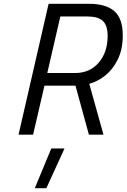

<svg xmlns="http://www.w3.org/2000/svg" viewBox="-20 -712 669 1015"><path d="M251 73H321L225 283H164ZM237 -692H449Q540 -692 584.5 -653Q629 -614 629 -525Q629 -451 602.5 -397.5Q576 -344 536 -312.5Q496 -281 452 -269L527 0H450L379 -259H215L155 0H78ZM377 -326Q455 -326 502 -381Q549 -436 549 -522Q549 -578 523.5 -601.5Q498 -625 441 -625H299L230 -326Z"/></svg>

Font: Cairo
Style: Italic
Weight: 400
Italic angle: -13°
Designer: Mohamed Gaber, Accademia di Belle Arti di Urbino and others
Foundry: Kief Type Foundry, Accademia di Belle Arti di Urbino and others
Version: Version 3.011